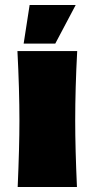

<svg xmlns="http://www.w3.org/2000/svg" viewBox="-20 -751 380 771"><path d="M51 0Q58 -161 58 -266Q58 -391 50 -546H290Q282 -397 282 -266Q282 -156 289 0ZM202 -576H75L99 -731H284Z"/></svg>

Font: Mantou Sans
Style: Regular
Weight: 400
Designer: Mant0u / artakana
Foundry: Mant0u / artakana
Version: Version 1.001;October 22, 2023;FontCreator 14.0.0.2901 64-bi